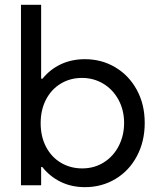

<svg xmlns="http://www.w3.org/2000/svg" viewBox="-20 -772 662 800"><path d="M67.4 -752H151.4V-444.3H157.2Q189 -483.4 233.9 -504.4Q278.8 -525.4 334 -525.4Q403.3 -525.4 460.2 -491.7Q517.1 -458 550 -397.7Q583 -337.4 583 -259.8Q583 -182.6 550.5 -121.6Q518.1 -60.5 461.2 -26.4Q404.3 7.8 334 7.8Q277.8 7.8 232.7 -14.4Q187.5 -36.6 156.2 -76.2H151.4V0H67.4ZM497.1 -259.8Q497.1 -313 473.9 -356Q450.7 -398.9 410.6 -423.1Q370.6 -447.3 321.3 -447.3Q272.5 -447.3 233.2 -423.6Q193.8 -399.9 171.6 -356.9Q149.4 -314 149.4 -258.8Q149.4 -202.6 172.1 -159.7Q194.8 -116.7 234.4 -93.5Q273.9 -70.3 322.3 -70.3Q373 -70.3 412.8 -95.5Q452.6 -120.6 474.9 -164.1Q497.1 -207.5 497.1 -259.8Z"/></svg>

Font: Reddit Sans Chocolate
Style: Regular
Weight: 400
Designer: Stephen Hutchings
Foundry: Reddit
Version: Version 1.013